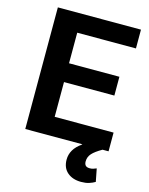

<svg xmlns="http://www.w3.org/2000/svg" viewBox="-134 -794 841 1084"><g transform="rotate(15 287.0 -252.0)"><path d="M503.4 -312.5H209V-109.4H553.2V0H518.1Q478.5 22.5 460.7 42.2Q442.9 62 442.9 88.4Q442.9 103.5 450.2 111.8Q457.5 120.1 475.1 120.1Q486.8 120.1 494.6 117.4Q502.4 114.7 513.7 110.4L528.3 185.5Q512.7 194.8 493.4 200.9Q474.1 207 447.3 207Q397.9 207 367.2 180.7Q336.4 154.3 336.4 106Q336.4 76.2 351.6 50Q366.7 23.9 399.4 1.5L398.9 0H66.4V-710.9H552.2V-601.1H209V-422.4H503.4Z"/></g></svg>

Font: Roboto Web
Style: Bold
Weight: 700
Designer: Google
Version: Version 1.200310; 2013